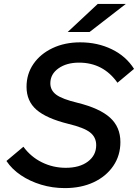

<svg xmlns="http://www.w3.org/2000/svg" viewBox="-20 -948 707 984"><path d="M13 -123 100 -196Q138 -144 195 -116Q252 -88 317 -88Q388 -88 430.5 -120Q473 -152 473 -204Q473 -245 441.5 -269.5Q410 -294 331 -313Q218 -341 167 -385.5Q116 -430 116 -503Q116 -569 151.5 -620.5Q187 -672 249.5 -701.5Q312 -731 391 -731Q480 -731 553 -695.5Q626 -660 667 -595L582 -524Q509 -627 385 -627Q321 -627 279.5 -597.5Q238 -568 238 -521Q238 -485 268.5 -462.5Q299 -440 378 -421Q491 -393 544 -345Q597 -297 597 -220Q597 -151 560.5 -97.5Q524 -44 460 -14Q396 16 312 16Q249 16 191 -1.5Q133 -19 87 -50Q41 -81 13 -123ZM327 -784 481 -928H625L439 -784Z"/></svg>

Font: Wix Madefor Text SemiBold
Style: Italic
Weight: 600
Italic angle: -12°
Designer: Dalton Maag Ltd
Foundry: Dalton Maag Ltd
Version: Version 3.100